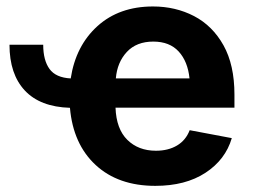

<svg xmlns="http://www.w3.org/2000/svg" viewBox="-20 -573 794 603"><path d="M467.8 10.7Q351.1 10.7 280.3 -54.9Q209.5 -120.6 199.7 -234.4Q106 -237.3 57.9 -288.8Q9.8 -340.3 9.8 -432.6H115.7Q115.7 -383.8 135.5 -356.4Q155.3 -329.1 202.1 -326.7Q217.8 -429.2 286.1 -491Q354.5 -552.7 460.4 -552.7Q531.2 -552.7 589.4 -522.5Q647.5 -492.2 681.9 -430.7Q716.3 -369.1 716.3 -275.9V-234.9H342.8Q345.2 -168 379.9 -133.8Q414.6 -99.6 469.7 -99.6Q508.3 -99.6 535.9 -116Q563.5 -132.3 575.7 -164.1L708 -139.2Q688 -71.3 625.2 -30.3Q562.5 10.7 467.8 10.7ZM343.8 -326.7H575.2Q569.8 -379.9 541.3 -411.1Q512.7 -442.4 461.4 -442.4Q408.7 -442.4 378.4 -409.9Q348.1 -377.4 343.8 -326.7Z"/></svg>

Font: Inter-Bold
Style: Bold
Weight: 700
Designer: Rasmus Andersson
Foundry: rsms
Version: Version 4.000;git-a52131595